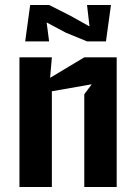

<svg xmlns="http://www.w3.org/2000/svg" viewBox="-20 -750 546 770"><path d="M58 0H188V-384L348 -412L318 -372V0H448V-520H318L181 -438L188 -520H58ZM81 -584H177L167 -660L244 -619L329 -584H405L425 -730H329L339 -644L262 -687L177 -730H101Z"/></svg>

Font: Pescante Normal
Style: Regular
Weight: 400
Designer: Ariel Martín Pérez
Foundry: Tunera Type Foundry
Version: Version 1.000;FEAKit 1.0